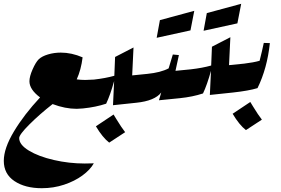

<svg xmlns="http://www.w3.org/2000/svg" viewBox="-20 -571 1479 1011"><path d="M426 290Q459 290 474 289Q455 323 414 353Q373 383 317.5 401.5Q262 420 200 420Q112 420 56 382.5Q0 345 0 276Q0 210 53.5 121Q107 32 191 -58Q135 -100 135 -143Q135 -168 151.5 -205.5Q168 -243 184 -259Q201 -275 233 -284.5Q265 -294 300 -294Q357 -294 415 -269Q407 -204 384 -153Q406 -150 429 -150Q445 -150 475 -152L481 -135L438 -18L417 0Q395 2 384 2Q323 2 257 -23Q188 31 134.5 84.5Q81 138 81 156Q81 191 132 222Q183 253 263.5 271.5Q344 290 426 290Z M762 -165 719 -48 698 -30 575 -17 581 -144Q560 -69 539 -25Q485 -7 417 0L475 -152Q536 -159 582 -172L586 -271L683 -321L676 -174L756 -182ZM485 94 578 32 592 55Q620 101 639 125L555 180Q520 153 485 94Z M991 -189 948 -72 927 -54 817 -43 829 -84Q795 -40 698 -30L756 -182Q826 -189 868 -211L890 -284L922 -281L904 -198L985 -206ZM822 -465 1003 -514 983 -411 805 -372Z M1272 -219 1229 -102 1208 -84 1085 -71 1091 -198Q1070 -123 1049 -79Q995 -61 927 -54L985 -206Q1046 -213 1092 -226L1096 -325L1193 -375L1186 -228L1266 -236ZM1069 -502 1250 -551 1230 -448 1052 -409Z M1401 -344Q1387 -211 1336 -107Q1290 -93 1208 -84L1266 -236Q1316 -242 1347 -251Q1361 -306 1369 -345ZM1205 28 1298 -34 1312 -11Q1340 35 1359 59L1275 114Q1240 87 1205 28Z"/></svg>

Font: Rakkas
Style: Regular
Weight: 400
Designer: Zeynep Akay
Foundry: Zeynep Akay
Version: Version 2.000